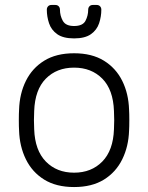

<svg xmlns="http://www.w3.org/2000/svg" viewBox="-20 -745 598 775"><path d="M279 10Q207 10 158.5 -20Q110 -50 84.5 -102Q59 -154 57 -218Q56 -233 56 -260Q56 -287 57 -302Q59 -367 84.5 -418.5Q110 -470 158.5 -500Q207 -530 279 -530Q351 -530 399.5 -500Q448 -470 473.5 -418.5Q499 -367 501 -302Q502 -287 502 -260Q502 -233 501 -218Q499 -154 473.5 -102Q448 -50 399.5 -20Q351 10 279 10ZM279 -48Q349 -48 393 -93Q437 -138 440 -223Q441 -238 441 -260Q441 -282 440 -297Q437 -383 393 -427.5Q349 -472 279 -472Q209 -472 165 -427.5Q121 -383 118 -297Q117 -282 117 -260Q117 -238 118 -223Q121 -138 165 -93Q209 -48 279 -48ZM279 -590Q235 -590 211 -607Q187 -624 178 -651Q169 -678 169 -706Q169 -714 174 -719.5Q179 -725 188 -725H203Q212 -725 217 -719.5Q222 -714 222 -706Q222 -682 233.5 -661Q245 -640 279 -640Q314 -640 325 -661Q336 -682 336 -706Q336 -714 341 -719.5Q346 -725 355 -725H370Q379 -725 384 -719.5Q389 -714 389 -706Q389 -678 380 -651Q371 -624 347 -607Q323 -590 279 -590Z"/></svg>

Font: Rubik Light
Style: Regular
Weight: 300
Designer: Hubert and Fischer
Foundry: Hubert and Fischer
Version: Version 2.300;gftools[0.9.30]